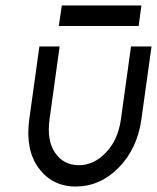

<svg xmlns="http://www.w3.org/2000/svg" viewBox="-20 -670 574 702"><path d="M195 -575H487L497 -650H206ZM124 -500 87 -234Q72 -123 121 -56Q171 12 257 12Q345 12 413 -56Q482 -126 497 -234L534 -500H459L422 -233Q411 -157 367 -112Q323 -66 268 -66Q212 -66 181 -112Q151 -156 161 -233L198 -500Z"/></svg>

Font: Unageo
Style: Regular-Italic
Weight: 400
Designer: Richard Sepsi
Foundry: Richard Sepsi
Version: Version 2.000